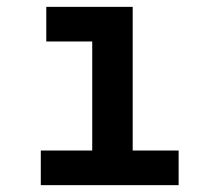

<svg xmlns="http://www.w3.org/2000/svg" viewBox="-20 -540 640 560"><path d="M99 0V-101H249V-419H115V-520H367V-101H501V0Z"/></svg>

Font: Iosevka Plex Etoile
Style: Bold
Weight: 700
Designer: Belleve Invis
Foundry: Belleve Invis
Version: Version 25.1.1; ttfautohint (v1.8.4)